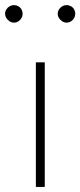

<svg xmlns="http://www.w3.org/2000/svg" viewBox="-51 -735 316 755"><path d="M90 0V-490H125V0ZM4 -646Q-5 -646 -13 -651Q-21 -656 -26 -664Q-31 -672 -31 -681Q-31 -690 -26 -698Q-21 -706 -13 -710.5Q-5 -715 4 -715Q13 -715 21 -710.5Q29 -706 33.5 -698Q38 -690 38 -681Q38 -672 33.5 -664Q29 -656 21 -651Q13 -646 4 -646ZM211 -646Q202 -646 194 -651Q186 -656 181 -664Q176 -672 176 -681Q176 -690 181 -698Q186 -706 194 -710.5Q202 -715 211 -715Q220 -715 228 -710.5Q236 -706 240.5 -698Q245 -690 245 -681Q245 -672 240.5 -664Q236 -656 228 -651Q220 -646 211 -646Z"/></svg>

Font: REM Thin
Style: Regular
Weight: 250
Designer: Octavio Pardo
Foundry: Ashler Design
Version: Version 1.005;gftools[0.9.28]